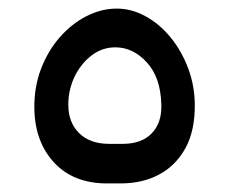

<svg xmlns="http://www.w3.org/2000/svg" viewBox="-20 -425 532 445"><path d="M227.8 0.1Q150.8 0.1 106 -47.6Q61.2 -95.4 59.6 -172.4Q58.8 -222.4 74.8 -264.7Q90.9 -307.1 118.6 -338.7Q146.3 -370.2 180.7 -387.7Q215.2 -405.1 250.3 -405.1Q285.1 -405.1 317.5 -387.2Q350 -369.4 375.3 -338.4Q400.7 -307.3 415.8 -267.5Q430.9 -227.6 431.5 -183.6Q432.1 -122.7 410.1 -82.2Q388 -41.6 349.2 -20.7Q310.3 0.1 260 0.1ZM232.8 -91.6H264.9Q308.3 -91.6 331.9 -116.2Q355.5 -140.9 353.9 -182.9Q352.3 -245.5 320.3 -280.4Q288.4 -315.3 247.3 -315.3Q216.6 -315.3 191.6 -296Q166.7 -276.6 152.5 -246.5Q138.3 -216.4 138.3 -182.3Q138.3 -141.1 163.5 -116.3Q188.7 -91.6 232.8 -91.6Z"/></svg>

Font: Rubik Light
Style: Regular
Weight: 300
Designer: Hubert and Fischer
Foundry: Hubert and Fischer
Version: Version 2.300;gftools[0.9.30]